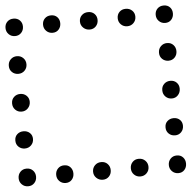

<svg xmlns="http://www.w3.org/2000/svg" viewBox="-93 -772 866 866"><g transform="rotate(-5 339.5 -339.5)"><path d="M-40 -508Q-40 -491 -28.5 -480Q-17 -469 0 -469Q17 -469 28.5 -480.5Q40 -492 40 -509Q40 -526 28.5 -537.5Q17 -549 0 -549Q-17 -549 -28.5 -537.5Q-40 -526 -40 -509ZM-1 -40Q-18 -40 -29 -28.5Q-40 -17 -40 0Q-40 17 -28.5 28.5Q-17 40 0 40Q17 40 28 28.5Q39 17 39 0Q39 -17 28 -28.5Q17 -40 0 -40ZM169 -40Q152 -40 141 -28.5Q130 -17 130 0Q130 17 141.5 28.5Q153 40 170 40Q187 40 197.5 28.5Q208 17 208 0Q208 -17 197.5 -28.5Q187 -40 170 -40ZM-40 -170Q-40 -153 -28.5 -142Q-17 -131 0 -131Q17 -131 28.5 -142.5Q40 -154 40 -171Q40 -188 28.5 -198.5Q17 -209 0 -209Q-17 -209 -28.5 -198.5Q-40 -188 -40 -171ZM337 -40Q320 -40 308.5 -28.5Q297 -17 297 0Q297 17 309 28.5Q321 40 338 40Q355 40 366 28.5Q377 17 377 0Q377 -17 366 -28.5Q355 -40 338 -40ZM-40 -338Q-40 -321 -28.5 -309.5Q-17 -298 0 -298Q17 -298 28.5 -310Q40 -322 40 -339Q40 -356 28.5 -367Q17 -378 0 -378Q-17 -378 -28.5 -367Q-40 -356 -40 -339ZM507 -40Q490 -40 479 -28.5Q468 -17 468 0Q468 17 479.5 28.5Q491 40 508 40Q525 40 536.5 28.5Q548 17 548 0Q548 -17 536.5 -28.5Q525 -40 508 -40ZM679 -40Q662 -40 651 -28.5Q640 -17 640 0Q640 17 651.5 28.5Q663 40 680 40Q697 40 707.5 28.5Q718 17 718 0Q718 -17 707.5 -28.5Q697 -40 680 -40ZM-1 -719Q-18 -719 -29 -708Q-40 -697 -40 -680Q-40 -663 -28.5 -651.5Q-17 -640 0 -640Q17 -640 28 -651.5Q39 -663 39 -680Q39 -697 28 -708Q17 -719 0 -719ZM169 -719Q152 -719 141 -708Q130 -697 130 -680Q130 -663 141.5 -651.5Q153 -640 170 -640Q187 -640 197.5 -651.5Q208 -663 208 -680Q208 -697 197.5 -708Q187 -719 170 -719ZM640 -170Q640 -153 651.5 -142Q663 -131 680 -131Q697 -131 708 -142.5Q719 -154 719 -171Q719 -188 708 -198.5Q697 -209 680 -209Q663 -209 651.5 -198.5Q640 -188 640 -171ZM337 -719Q320 -719 308.5 -708Q297 -697 297 -680Q297 -663 309 -651.5Q321 -640 338 -640Q355 -640 366 -651.5Q377 -663 377 -680Q377 -697 366 -708Q355 -719 338 -719ZM640 -338Q640 -321 651.5 -309.5Q663 -298 680 -298Q697 -298 708 -310Q719 -322 719 -339Q719 -356 708 -367Q697 -378 680 -378Q663 -378 651.5 -367Q640 -356 640 -339ZM507 -719Q490 -719 479 -708Q468 -697 468 -680Q468 -663 479.5 -651.5Q491 -640 508 -640Q525 -640 536.5 -651.5Q548 -663 548 -680Q548 -697 536.5 -708Q525 -719 508 -719ZM640 -508Q640 -491 651.5 -480Q663 -469 680 -469Q697 -469 708 -480.5Q719 -492 719 -509Q719 -526 708 -537.5Q697 -549 680 -549Q663 -549 651.5 -537.5Q640 -526 640 -509ZM679 -719Q662 -719 651 -708Q640 -697 640 -680Q640 -663 651.5 -651.5Q663 -640 680 -640Q697 -640 707.5 -651.5Q718 -663 718 -680Q718 -697 707.5 -708Q697 -719 680 -719Z"/></g></svg>

Font: Relief SingleLine Ornament
Style: Regular
Weight: 400
Designer: François Chastanet, Noëlie Dayma, Élisa Garzelli
Foundry: institut supérieur des arts et du design Toulouse / isdaT
Version: Version 1.000